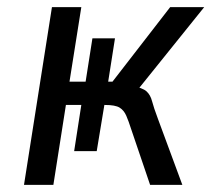

<svg xmlns="http://www.w3.org/2000/svg" viewBox="-20 -516 590 536"><path d="M47 0 125 -496H207L174 -288H219L238 -409H301L282 -288H294L455 -496H550L357 -256L346 -277Q378 -271 389 -261Q400 -251 404.5 -233.5Q409 -216 421 -184L489 0H399L346 -156Q339 -178 332.5 -193Q326 -208 314 -215.5Q302 -223 273 -223H260L275 -245L250 -94H187L207 -223H164L129 0Z"/></svg>

Font: Nunito Sans 7pt Condensed
Style: Italic
Weight: 400
Width: 3
Italic angle: -9°
Designer: Vernon Adams
Foundry: Vernon Adams
Version: Version 3.101;gftools[0.9.27]